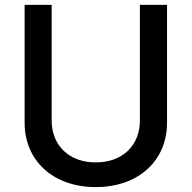

<svg xmlns="http://www.w3.org/2000/svg" viewBox="-20 -747 778 779"><path d="M547.6 -727.3V-257.8C547.6 -159.1 479.4 -88.1 368.6 -88.1C258.2 -88.1 189.6 -159.1 189.6 -257.8V-727.3H79.9V-248.9C79.9 -96.2 194.2 12.1 368.6 12.1C543 12.1 657.7 -96.2 657.7 -248.9V-727.3Z"/></svg>

Font: RA Harald Medium
Style: Regular
Weight: 500
Designer: Rasmus Andersson
Foundry: rsms
Version: Version 3.000;hotconv 1.0.109;makeotfexe 2.5.65596